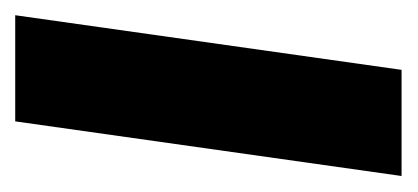

<svg xmlns="http://www.w3.org/2000/svg" viewBox="-168 -370 535 246"><g transform="rotate(-90 99.0 -247.5)"><path d="M-4 0 66 -495H202L132 0Z"/></g></svg>

Font: Alumni Sans ExtraBold
Style: Italic
Weight: 800
Italic angle: -8°
Designer: Robert E. Leuschke
Foundry: Robert E. Leuschke
Version: Version 1.016